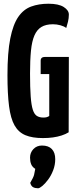

<svg xmlns="http://www.w3.org/2000/svg" viewBox="-20 -730 409 1029"><path d="M210 10Q153 10 116 -5.5Q79 -21 58 -58Q37 -95 28.5 -161Q20 -227 20 -327Q20 -448 35 -523.5Q50 -599 78 -639.5Q106 -680 147 -695Q188 -710 240 -710Q294 -710 321.5 -692.5Q349 -675 349 -652Q349 -633 344.5 -614Q340 -595 335 -580Q324 -589 304 -594.5Q284 -600 264 -600Q226 -600 202 -585.5Q178 -571 164.5 -540Q151 -509 146 -458.5Q141 -408 141 -336Q141 -260 144.5 -213Q148 -166 156 -141.5Q164 -117 178 -108.5Q192 -100 212 -100Q222 -100 228.5 -101.5Q235 -103 238.5 -105Q242 -107 244 -109V-333H198V-405Q198 -425 222 -425H349L348 -21Q332 -11 310.5 -4Q289 3 264 6.5Q239 10 210 10ZM184 279Q169 279 158 273.5Q147 268 142 250Q159 221 162.5 207.5Q166 194 169 175Q153 165 147 150Q141 135 141 115Q141 88 159 69Q177 50 205 50Q240 50 258 69Q276 88 276 123Q276 154 265 182.5Q254 211 238 232.5Q222 254 207 266.5Q192 279 184 279Z"/></svg>

Font: Yanone Kaffeesatz
Style: Bold
Weight: 700
Designer: Yanone (Cyrillic: Daniel Pouzeot, Huerta Tipografica, and Cyreal)
Foundry: Yanone
Version: Version 2.003